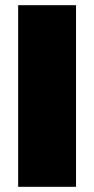

<svg xmlns="http://www.w3.org/2000/svg" viewBox="-20 -720 363 740"><path d="M273 -700V0H50V-700Z"/></svg>

Font: Pathway Extreme Condensed Black
Style: Regular
Weight: 900
Width: 3
Version: Version 1.001;gftools[0.9.26]